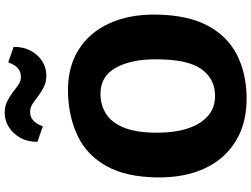

<svg xmlns="http://www.w3.org/2000/svg" viewBox="-146 -914 1068 816"><g transform="rotate(-90 388.0 -506.0)"><path d="M386 8Q276 10 198.2 -36.8Q120.5 -83.5 80.2 -170.2Q40 -257 42 -375Q44.5 -507 90.8 -588.8Q137 -670.5 217 -709.2Q297 -748 400 -751Q505.5 -754 581 -708.2Q656.5 -662.5 696.2 -576.5Q736 -490.5 734 -373Q731.5 -241 687 -157.5Q642.5 -74 565 -34Q487.5 6 386 8ZM389 -126Q461 -126 502.5 -184.2Q544 -242.5 544 -378Q544 -483 508 -548Q472 -613 397 -613Q351.5 -613 314 -590.5Q276.5 -568 254.2 -515Q232 -462 232 -370Q232 -299 249.5 -244Q267 -189 301.8 -157.5Q336.5 -126 389 -126ZM476 -843Q448 -843 426.8 -853.5Q405.5 -864 388 -877.5Q370.5 -891 354.5 -901.5Q338.5 -912 321 -912Q300 -912 285.5 -900Q271 -888 259 -858L193 -881Q193 -923 210.8 -954.2Q228.5 -985.5 256.5 -1002.8Q284.5 -1020 316 -1020Q344 -1020 365.2 -1009.5Q386.5 -999 403.8 -985.5Q421 -972 436.5 -961.5Q452 -951 469 -951Q488 -951 503.5 -962Q519 -973 531 -1005L597 -982Q597 -940 580 -908.8Q563 -877.5 535.2 -860.2Q507.5 -843 476 -843Z"/></g></svg>

Font: Merriweather Sans Black
Style: Regular
Weight: 900
Designer: Eben Sorkin
Foundry: Eben Sorkin
Version: Version 1.008; ttfautohint (v1.7.19-72a1) -l 8 -r 50 -G 200 